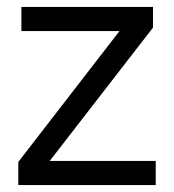

<svg xmlns="http://www.w3.org/2000/svg" viewBox="-20 -536 504 556"><path d="M33 0V-67L326 -446H42V-516H423V-456L124 -70H431V0Z"/></svg>

Font: IBM Plex Sans Thai
Style: Regular
Weight: 400
Designer: Mike Abbink, Paul van der Laan, Pieter van Rosmalen, Ben Mitchell, Mark Frömberg
Foundry: Bold Monday
Version: Version 1.2